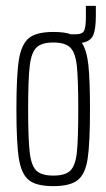

<svg xmlns="http://www.w3.org/2000/svg" viewBox="-20 -627 363 655"><path d="M307 -607V-573Q307 -525 297 -505Q287 -485 259 -481Q276 -456 281.5 -405Q287 -354 287 -254Q287 -138 279 -85.5Q271 -33 245 -12.5Q219 8 162 8Q104 8 78.5 -12.5Q53 -33 44.5 -85.5Q36 -138 36 -254Q36 -371 44.5 -423.5Q53 -476 78.5 -497Q104 -518 162 -518Q201 -518 222 -510H238Q261 -510 267 -522.5Q273 -535 273 -568V-607ZM247 -254Q247 -358 242 -403Q237 -448 219.5 -465Q202 -482 162 -482Q122 -482 104.5 -465Q87 -448 81.5 -403Q76 -358 76 -254Q76 -151 81.5 -106Q87 -61 104.5 -44.5Q122 -28 162 -28Q202 -28 219.5 -44.5Q237 -61 242 -105.5Q247 -150 247 -254Z"/></svg>

Font: Saira Ultra Condensed ExLight
Style: Regular
Weight: 200
Width: 1
Designer: Hector Gatti with collaboration of the Omnibus-Type team
Foundry: Omnibus-Type
Version: Version 1.001; ttfautohint (v1.8)